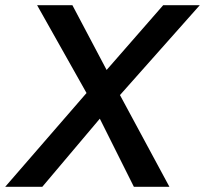

<svg xmlns="http://www.w3.org/2000/svg" viewBox="-53 -720 790 740"><path d="M-33 0 300 -384 576 -700H717L392 -334L110 0ZM463 0 296 -334 90 -700H226L393 -384L600 0Z"/></svg>

Font: Figtree SemiBold
Style: Italic
Weight: 600
Italic angle: -9.5°
Foundry: Erik Kennedy
Version: Version 2.001;gftools[0.9.30]